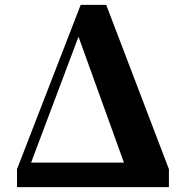

<svg xmlns="http://www.w3.org/2000/svg" viewBox="-20 -770 752 790"><path d="M303 -619 490 -101H108ZM60 0H675V-74L417 -750H312L50 -74V0Z"/></svg>

Font: GenKiMin2 TW H
Style: Regular
Weight: 900
Version: Version 2.100;PS 2.1;hotconv 16.6.51;makeotf.lib2.5.65220 DE